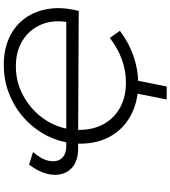

<svg xmlns="http://www.w3.org/2000/svg" viewBox="37 -783 903 1017"><g transform="rotate(-90 488.5 -274.5)"><path d="M555 6Q459 6 387 -32.5Q315 -71 275.5 -140Q236 -209 236 -302Q236 -307 236 -312H210Q157 -312 123 -334Q89 -356 77 -393.5Q65 -431 76.5 -477Q88 -523 125 -572L192 -551Q153 -507 145 -466.5Q137 -426 157.5 -400.5Q178 -375 225 -375H243Q257 -445 294 -505.5Q331 -566 386 -611Q441 -656 509 -681Q577 -706 653 -706Q736 -706 799.5 -676Q863 -646 901.5 -592Q940 -538 950.5 -465.5Q961 -393 939 -309L309 -312Q309 -309 309 -307Q309 -232 340 -176.5Q371 -121 427 -90Q483 -59 560 -59Q685 -59 796 -144L834 -91Q770 -43 699 -18.5Q628 6 555 6ZM316 -375H881Q892 -452 865 -512Q838 -572 781.5 -607Q725 -642 646 -642Q566 -642 497 -606.5Q428 -571 380 -510.5Q332 -450 316 -375ZM574 -19 539 157H470L505 -19Z"/></g></svg>

Font: Montserrat
Style: Italic
Weight: 400
Italic angle: -11.3°
Designer: Julieta Ulanovsky
Foundry: Julieta Ulanovsky
Version: Version 9.000; ttfautohint (v1.8.4.7-5d5b)